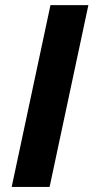

<svg xmlns="http://www.w3.org/2000/svg" viewBox="-20 -734 367 754"><path d="M25.9 0 178.2 -713.9H327.1L174.8 0Z"/></svg>

Font: CAA NEO Sans
Style: Bold Italic
Weight: 700
Italic angle: -12°
Version: Version 1.10